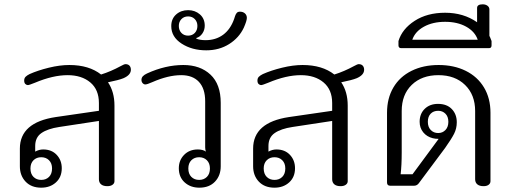

<svg xmlns="http://www.w3.org/2000/svg" viewBox="-20 -860 2366 889"><path d="M72 -90V-172Q72 -293 238 -318L438 -347V-383Q438 -445 398 -478.5Q358 -512 293 -512Q225 -512 142 -477Q115 -466 109 -466Q103 -466 97.5 -471Q92 -476 92 -487Q92 -498 98.5 -504.5Q105 -511 117 -517Q155 -534 206 -546.5Q257 -559 301 -559Q392 -559 448 -515Q493 -529 539 -554Q555 -563 561 -563Q573 -563 579.5 -556Q586 -549 586 -537Q586 -513 552 -498Q530 -489 480 -479Q510 -435 510 -371V-21Q510 -11 501 -4.5Q492 2 477 2Q458 2 448 -6.5Q438 -15 438 -30V-300L254 -272Q201 -264 172 -244Q143 -224 143 -184V-158Q161 -168 180 -168Q219 -168 242.5 -143Q266 -118 266 -81Q266 -40 239 -15.5Q212 9 171 9Q125 9 98.5 -19Q72 -47 72 -90ZM221 -80Q221 -104 207 -118Q193 -132 171 -132Q149 -132 135 -118Q121 -104 121 -80Q121 -55 135 -41Q149 -27 171 -27Q193 -27 207 -41Q221 -55 221 -80Z M808 -81Q808 -118 832.5 -143Q857 -168 896 -168Q919 -168 934 -158Q930 -165 930 -177V-391Q930 -450 901 -481Q872 -512 819 -512Q759 -512 686 -480Q661 -469 653 -469Q646 -469 640.5 -475Q635 -481 635 -490Q635 -500 641.5 -507Q648 -514 661 -520Q746 -559 829 -559Q907 -559 954.5 -514.5Q1002 -470 1002 -384V-90Q1002 -47 975.5 -19Q949 9 903 9Q862 9 835 -15.5Q808 -40 808 -81ZM952 -80Q952 -104 938 -118Q924 -132 902 -132Q880 -132 866 -118Q852 -104 852 -80Q852 -55 866 -41Q880 -27 902 -27Q924 -27 938 -41Q952 -55 952 -80Z M773 -739Q773 -773 795.5 -793Q818 -813 851 -813Q883 -813 905.5 -793.5Q928 -774 928 -741Q928 -721 917 -705Q906 -689 889 -684V-681Q906 -674 932 -674Q979 -674 1013 -699Q1047 -724 1064 -772Q1065 -776 1068.5 -786Q1072 -796 1077 -801Q1082 -806 1090 -806Q1105 -806 1114 -798Q1123 -790 1123 -777Q1123 -764 1109 -732Q1087 -685 1041 -656Q995 -627 935 -627Q869 -627 821 -658Q773 -689 773 -739ZM894 -740Q894 -759 882 -771.5Q870 -784 851 -784Q832 -784 820 -771.5Q808 -759 808 -740Q808 -720 820 -707.5Q832 -695 851 -695Q870 -695 882 -707.5Q894 -720 894 -740Z M1152 -90V-172Q1152 -293 1318 -318L1518 -347V-383Q1518 -445 1478 -478.5Q1438 -512 1373 -512Q1305 -512 1222 -477Q1195 -466 1189 -466Q1183 -466 1177.5 -471Q1172 -476 1172 -487Q1172 -498 1178.5 -504.5Q1185 -511 1197 -517Q1235 -534 1286 -546.5Q1337 -559 1381 -559Q1472 -559 1528 -515Q1573 -529 1619 -554Q1635 -563 1641 -563Q1653 -563 1659.5 -556Q1666 -549 1666 -537Q1666 -513 1632 -498Q1610 -489 1560 -479Q1590 -435 1590 -371V-21Q1590 -11 1581 -4.5Q1572 2 1557 2Q1538 2 1528 -6.5Q1518 -15 1518 -30V-300L1334 -272Q1281 -264 1252 -244Q1223 -224 1223 -184V-158Q1241 -168 1260 -168Q1299 -168 1322.5 -143Q1346 -118 1346 -81Q1346 -40 1319 -15.5Q1292 9 1251 9Q1205 9 1178.5 -19Q1152 -47 1152 -90ZM1301 -80Q1301 -104 1287 -118Q1273 -132 1251 -132Q1229 -132 1215 -118Q1201 -104 1201 -80Q1201 -55 1215 -41Q1229 -27 1251 -27Q1273 -27 1287 -41Q1301 -55 1301 -80Z M2180 -30V-346Q2180 -421 2133.5 -466.5Q2087 -512 2010 -512Q1933 -512 1886.5 -467Q1840 -422 1840 -346V-155Q1840 -94 1835 -53H1890L2011 -217Q1996 -217 1984 -220Q1956 -227 1939.5 -247.5Q1923 -268 1923 -296Q1923 -333 1946.5 -356Q1970 -379 2008 -379Q2049 -379 2072 -355Q2095 -331 2095 -294Q2095 -265 2082.5 -240.5Q2070 -216 2041 -175L1921 -14Q1912 0 1897 0H1787Q1772 0 1772 -15V-338Q1772 -405 1801.5 -455Q1831 -505 1885.5 -532Q1940 -559 2011 -559Q2082 -559 2136.5 -532Q2191 -505 2221 -455Q2251 -405 2251 -338V-21Q2251 -11 2242.5 -4.5Q2234 2 2219 2Q2200 2 2190 -6.5Q2180 -15 2180 -30ZM2056 -296Q2056 -320 2042.5 -333.5Q2029 -347 2009 -347Q1987 -347 1974 -333.5Q1961 -320 1961 -296Q1961 -272 1974.5 -258Q1988 -244 2009 -244Q2029 -244 2042.5 -258Q2056 -272 2056 -296Z M2256 -670V-650Q2256 -637 2244 -637H1838Q1825 -637 1825 -650V-670Q1842 -726 1900 -763.5Q1958 -801 2041 -801Q2126 -801 2189 -757V-823Q2189 -840 2215 -840Q2228 -840 2237 -833.5Q2246 -827 2246 -816V-694Q2249 -689 2256 -670ZM2192 -676Q2179 -714 2138.5 -736.5Q2098 -759 2041 -759Q1984 -759 1943 -736.5Q1902 -714 1889 -676Z"/></svg>

Font: Maitree
Style: Regular
Weight: 400
Designer: CadsonDemak Team
Foundry: CadsonDemak
Version: Version 1.000